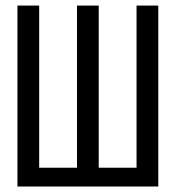

<svg xmlns="http://www.w3.org/2000/svg" viewBox="-20 -679 640 699"><path d="M43.5 0V-658.7H122.6V-68.4H260.3V-658.7H339.4V-68.4H477.1V-658.7H556.2V0Z"/></svg>

Font: Liberation Mono
Style: Regular
Weight: 400
Monospace: yes
Designer: Steve Matteson
Foundry: Ascender Corporation
Version: Version 2.1.5